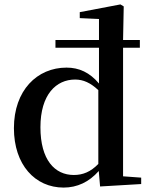

<svg xmlns="http://www.w3.org/2000/svg" viewBox="-20 -833 686 869"><path d="M619 0V-29L537 -35V-617H613V-652H537L540 -804L525 -813L341 -778V-751L428 -747V-652H231V-617H428V-455C386 -505 338 -527 281 -527C148 -527 43 -424 43 -253C43 -87 139 16 268 16C329 16 383 -9 427 -59L433 11ZM163 -257C163 -405 234 -473 320 -473C357 -473 390 -458 425 -425V-91C390 -55 355 -41 314 -41C228 -41 163 -109 163 -257Z"/></svg>

Font: Noto Serif CJK JP SemiBold
Style: Regular
Weight: 600
Designer: Ryoko NISHIZUKA 西塚涼子 (kana & ideographs); Frank Grießhammer (Latin, Greek & Cyrillic); Wenlong ZHANG 张文龙 (bopomofo); San
Foundry: Adobe
Version: Version 2.001;hotconv 1.1.0;makeotfexe 2.6.0